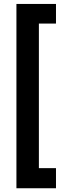

<svg xmlns="http://www.w3.org/2000/svg" viewBox="-20 -832 354 998"><path d="M65.4 146.5V-811.5H271V-709.5H182.1V42H271V146.5Z"/></svg>

Font: Reddit Sans Condensed ExtraBold
Style: Regular
Weight: 800
Designer: Stephen Hutchings
Foundry: Reddit
Version: Version 1.014